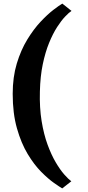

<svg xmlns="http://www.w3.org/2000/svg" viewBox="-20 -855 486 1066"><path d="M50.5 -334Q50.5 -427 73.2 -502.2Q96 -577.5 131.5 -635.5Q167 -693.5 205.5 -734.5Q244 -775.5 276.8 -800.5Q309.5 -825.5 326 -835L377 -794.5Q363 -785.5 341.8 -763.2Q320.5 -741 297 -704.5Q273.5 -668 252.5 -616.8Q231.5 -565.5 217.5 -498.5Q203.5 -431.5 201.5 -347.5Q199 -257 211 -183.2Q223 -109.5 244 -52.2Q265 5 289.5 46.5Q314 88 337 114Q360 140 376 151.5L325.5 191Q311.5 183 279.5 160.5Q247.5 138 208.5 98.8Q169.5 59.5 133.5 -0.2Q97.5 -60 74 -142.8Q50.5 -225.5 50.5 -334Z"/></svg>

Font: Merriweather 36pt Black
Style: Regular
Weight: 900
Version: Version 2.100